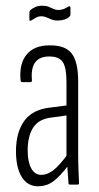

<svg xmlns="http://www.w3.org/2000/svg" viewBox="-20 -647 347 673"><path d="M225 0Q220 0 220 -6Q218 -29 216.5 -55Q215 -81 215 -97L213 -100V-360Q213 -410 200 -429.5Q187 -449 153 -449Q118 -449 103 -428Q88 -407 92 -365Q92 -359 86 -359H59Q52 -359 52 -367Q47 -424 73.5 -456Q100 -488 153 -488Q208 -489 231 -460Q254 -431 254 -361V-115Q254 -81 255 -53.5Q256 -26 257 -7Q257 0 253 0ZM114 6Q76 6 56 -27Q36 -60 36 -117Q36 -182 64.5 -222.5Q93 -263 156 -270L218 -278V-243L160 -235Q116 -230 96.5 -200Q77 -170 77 -119Q77 -80 89.5 -57Q102 -34 125 -34Q145 -34 166 -49.5Q187 -65 220 -110L221 -69Q188 -26 165 -10Q142 6 114 6ZM182 -575Q170 -575 160 -579Q150 -583 142 -586.5Q134 -590 125 -590Q115 -590 106 -585Q97 -580 89 -575Q83 -572 83 -579V-603Q83 -608 86 -611Q92 -617 103 -622Q114 -627 128 -627Q141 -627 150 -623.5Q159 -620 167 -616Q175 -612 184 -612Q195 -612 203.5 -615.5Q212 -619 220 -624Q227 -627 227 -620V-597Q227 -592 224 -589Q217 -582 206 -578.5Q195 -575 182 -575Z"/></svg>

Font: Sofia Sans Extra Condensed Light
Style: Regular
Weight: 300
Designer: Botio Nikoltchev, Ani Petrova
Foundry: lettersoup
Version: Version 4.101